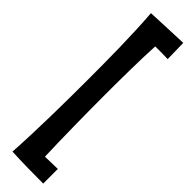

<svg xmlns="http://www.w3.org/2000/svg" viewBox="-304 -782 853 853"><g transform="rotate(45 122.0 -356.0)"><path d="M232 -7 153 -5C149 -107 147 -286 147 -387C147 -475 148 -611 153 -698C187 -698 210 -698 232 -697L230 -797C230 -797 97 -792 35 -789C45 -662 46 -510 46 -382C46 -244 44 -57 35 81C97 84 159 85 232 85Z"/></g></svg>

Font: Mouse Memoirs
Style: Regular
Weight: 400
Designer: Astigmatic (AOETI)
Foundry: Astigmatic (AOETI)
Version: Version 1.000